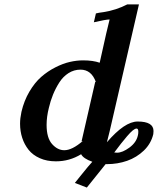

<svg xmlns="http://www.w3.org/2000/svg" viewBox="-20 -718 715 869"><path d="M509.8 -26.9Q534.2 -26.9 565.7 -50Q597.2 -73.2 604 -105Q606 -111.8 606 -122.1Q606 -136.2 598.1 -136.2Q591.3 -136.2 580.8 -127.7Q570.3 -119.1 554.9 -101.1Q539.6 -83 527.8 -68.1Q516.1 -53.2 497.1 -27.8Q501 -26.9 509.8 -26.9ZM344.2 -402.8Q314.9 -402.8 290 -387Q265.1 -371.1 248.3 -344.5Q231.4 -317.9 220 -289.8Q208.5 -261.7 201.2 -230Q190.9 -189.5 190.9 -152.8Q190.9 -93.8 215.8 -65.9Q240.7 -38.1 271 -38.1Q306.6 -38.1 355 -80.1L349.1 -78.1L411.1 -348.1L414.1 -346.2Q394 -402.8 344.2 -402.8ZM673.8 -110.8Q663.6 -67.9 631.1 -36.6Q598.6 -5.4 555.4 9.8Q512.2 24.9 463.9 24.9H458L373 130.9L318.8 109.9Q324.7 103.5 345.2 77.1Q383.3 29.3 397.9 14.2Q356.9 -0.5 347.2 -20Q294.9 12.2 232.9 12.2Q191.9 12.2 160.2 -2Q128.4 -16.1 109.4 -40Q90.3 -64 80.6 -94Q70.8 -124 70.8 -158.2Q70.8 -182.6 77.1 -211.9Q88.9 -262.2 113 -303.2Q137.2 -344.2 166.5 -369.9Q195.8 -395.5 230.5 -413.1Q265.1 -430.7 296.1 -437.7Q327.1 -444.8 356 -444.8Q400.9 -444.8 431.2 -434.1L460.9 -566.9Q476.1 -627.4 476.1 -629.9Q460 -629.9 404.8 -617.2L414.1 -657.2Q426.8 -660.6 448.2 -663.1Q505.4 -671.9 556.2 -698.2H608.9L476.1 -123Q474.1 -113.3 463.9 -74.2Q544.4 -168 603 -168Q674.8 -168 674.8 -125Q674.8 -116.2 673.8 -110.8Z"/></svg>

Font: Linux Libertine
Style: Bold Italic
Weight: 700
Italic angle: -11.5°
Designer: Philipp H. Poll
Foundry: Philipp H. Poll
Version: Version 4.0.5